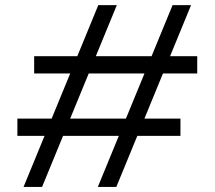

<svg xmlns="http://www.w3.org/2000/svg" viewBox="-20 -740 850 760"><path d="M48.8 -202.1V-270.5H694.3V-202.1ZM115.2 -449.2V-517.6H760.7V-449.2ZM73.2 0 369.1 -719.7H442.4L146.5 0ZM367.2 0 663.1 -719.7H736.3L440.4 0Z"/></svg>

Font: Reddit Sans
Style: Regular
Weight: 400
Designer: Stephen Hutchings
Foundry: Reddit
Version: Version 1.014